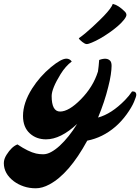

<svg xmlns="http://www.w3.org/2000/svg" viewBox="-80 -737 728 998"><path d="M0 0ZM321.3 -93.3Q235.4 -12.7 159.2 -12.7Q109.4 -12.7 75.7 -43Q39.6 -75.2 39.6 -134.3Q39.6 -202.1 86.9 -276.9Q127 -339.8 184.6 -387.7Q238.3 -432.1 265.1 -432.1Q282.2 -432.1 293 -417.5Q260.3 -392.6 235.4 -352.5Q188.5 -276.4 188.5 -237.8Q188.5 -157.2 232.4 -157.2Q277.8 -157.2 340.3 -220.7Q404.3 -285.6 429.2 -365.2Q433.1 -391.6 435.5 -425.3Q476.6 -440.4 493.7 -419.9Q500 -412.1 500 -394.3Q500 -376.5 495.8 -348.1Q491.7 -319.8 482.4 -284.2Q463.9 -208.5 429.7 -126Q499.5 -145 569.8 -216.8Q591.3 -238.8 606.4 -261.7Q628.4 -263.2 628.4 -243.7Q628.4 -235.8 616.7 -207.8Q605 -179.7 578.4 -142.8Q551.8 -106 519.5 -78.1Q453.6 -21.5 373.5 -5.9Q279.3 167 176.8 221.7Q139.6 241.7 106 241.7Q72.3 241.7 43.5 231.9Q14.6 222.2 -8.3 205.1Q-60.1 165.5 -60.1 110.8Q-60.1 89.8 -45.9 67.4Q-19.5 25.4 10.7 13.7Q67.4 51.8 107.4 61Q125 64.9 144.5 64.9Q164.1 64.9 185.8 53.2Q207.5 41.5 230.5 20.5Q278.3 -23.9 321.3 -93.3ZM347.7 -519Q332.5 -530.8 329.6 -538.1Q361.8 -560.5 402.6 -598.6Q443.4 -636.7 460.4 -654.8Q499.5 -695.8 506.3 -716.8Q535.2 -710.4 568.8 -676.8Q577.1 -668.5 577.1 -659.4Q577.1 -650.4 564.5 -634.3Q551.8 -618.2 532 -601.1Q512.2 -584 488 -567.1Q463.9 -550.3 440.7 -537.1Q417.5 -523.9 397.9 -515.9Q378.4 -507.8 372.1 -507.8Q365.7 -507.8 359.9 -511Q354 -514.2 347.7 -519Z"/></svg>

Font: Molle
Style: Regular
Weight: 400
Italic angle: -22°
Designer: Elena Albertoni
Foundry: Elena Albertoni
Version: Version 1.001; ttfautohint (v0.92) -l 12 -r 12 -G 200 -x 10 